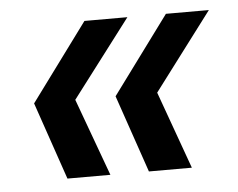

<svg xmlns="http://www.w3.org/2000/svg" viewBox="-36 -466 535 432"><g transform="rotate(-5 231.5 -250.0)"><path d="M197 -75H100L40 -250L169 -425H266L133 -250ZM381 -75H284L224 -250L353 -425H450L318 -250Z"/></g></svg>

Font: Albert Sans Medium
Style: Italic
Weight: 500
Italic angle: -11.25°
Designer: Andreas Rasmussen
Foundry: a.Foundry
Version: Version 1.025